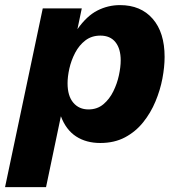

<svg xmlns="http://www.w3.org/2000/svg" viewBox="-55 -561 699 771"><path d="M-34.7 190.4 116.7 -527.3H273.4L255.9 -443.8Q293.5 -497.1 336.2 -518.8Q378.9 -540.5 426.8 -540.5Q510.3 -540.5 558.1 -485.6Q606 -430.7 606 -332.5Q606 -292.5 597.2 -245.8Q588.4 -199.2 569.3 -153.6Q550.3 -107.9 520 -70.1Q489.7 -32.2 447 -9.5Q404.3 13.2 347.7 13.2Q291 13.2 250.5 -13.2Q210 -39.6 189.5 -94.2L129.9 190.4ZM300.3 -121.6Q335.4 -121.6 360.1 -142.3Q384.8 -163.1 400.1 -194.3Q415.5 -225.6 422.6 -259Q429.7 -292.5 429.7 -318.4Q429.7 -365.2 408.7 -391.6Q387.7 -418 348.1 -418Q313 -418 287.8 -398.7Q262.7 -379.4 246.8 -349.1Q231 -318.8 223.6 -286.1Q216.3 -253.4 216.3 -226.6Q216.3 -175.8 239.3 -148.7Q262.2 -121.6 300.3 -121.6Z"/></svg>

Font: Schibsted Grotesk ExtraBold
Style: Italic
Weight: 800
Italic angle: -12°
Designer: Bakken & Baeck AS, Henrik Kongsvoll
Foundry: Schibsted ASA
Version: Version 1.100; ttfautohint (v1.8.4.7-5d5b);gftools[0.9.25]